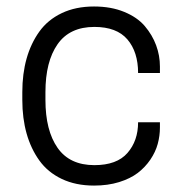

<svg xmlns="http://www.w3.org/2000/svg" viewBox="-20 -561 562 592"><path d="M120.1 -252.9Q120.1 -158.7 157.5 -105.2Q194.8 -51.8 271 -51.8Q340.3 -51.8 373 -89.4Q405.8 -127 405.8 -184.1H473.1V-168Q473.1 -142.1 466.3 -117.2Q459.5 -92.3 443.6 -68.8Q427.7 -45.4 404.8 -27.8Q381.8 -10.3 347.2 0.5Q312.5 11.2 270 11.2Q213.4 11.2 170.4 -9.3Q127.4 -29.8 101.3 -66.2Q75.2 -102.5 62 -149.4Q48.8 -196.3 48.8 -252.9V-276.9Q48.8 -333.5 62 -380.4Q75.2 -427.2 101.3 -463.6Q127.4 -500 170.4 -520.5Q213.4 -541 270 -541Q322.3 -541 362.8 -524.4Q403.3 -507.8 426.5 -480.5Q449.7 -453.1 461.4 -421.4Q473.1 -389.6 473.1 -356V-335.9H405.8Q405.8 -400.9 372.8 -439.5Q339.8 -478 271 -478Q194.8 -478 157.5 -424.6Q120.1 -371.1 120.1 -276.9Z"/></svg>

Font: Cooper Hewitt
Style: Book
Weight: 705
Designer: Village Type and Design LLC
Foundry: Cooper Hewitt Smithsonian Design Museum
Version: 1.000